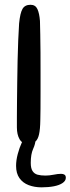

<svg xmlns="http://www.w3.org/2000/svg" viewBox="-20 -612 302 824"><path d="M100 5.5Q75.5 5.5 64 -14.5Q52.5 -34.5 52.5 -65Q52.5 -79 52.5 -108.2Q52.5 -137.5 53 -177Q53.5 -216.5 54 -261.5Q54.5 -306.5 55.5 -352.2Q56.5 -398 58.2 -439Q60 -480 62 -511.5Q66.5 -557 76.8 -574.2Q87 -591.5 111 -591.5Q132 -591.5 140.5 -573.2Q149 -555 151.5 -522Q152 -499.5 152.8 -464.2Q153.5 -429 153.8 -387Q154 -345 154 -301.5Q154 -258 154 -217.8Q154 -177.5 153.8 -145.5Q153.5 -113.5 153 -96Q152.5 -57.5 147.5 -35.2Q142.5 -13 131.2 -3.8Q120 5.5 100 5.5ZM158 192Q128 192 103 182.5Q78 173 63.5 152.5Q49 132 49 100Q49 76 56.2 48.8Q63.5 21.5 73.5 0Q82 -16 89.8 -24.2Q97.5 -32.5 111.5 -32.5Q123 -32.5 127.8 -27Q132.5 -21.5 132.5 -13.5Q132.5 4.5 122.2 27Q112 49.5 112 87Q112 110.5 119.8 122.2Q127.5 134 141.5 137.8Q155.5 141.5 175 141.5Q191.5 141.5 210 137.8Q228.5 134 242 134Q251.5 134 257 137.8Q262.5 141.5 262.5 151Q262.5 164 248.5 173.5Q234.5 183 211 187.5Q187.5 192 158 192Z"/></svg>

Font: Gluten Light
Style: Regular
Weight: 300
Designer: Tyler Finck
Foundry: Etcetera Type Company
Version: Version 1.300